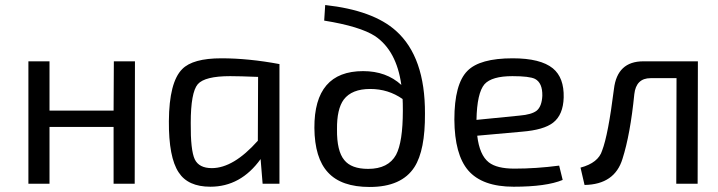

<svg xmlns="http://www.w3.org/2000/svg" viewBox="-20 -731 2859 764"><path d="M516 0H432V-226H177V0H93V-487H177V-291H432L433 -487H517Z M1025 0 1017 -98Q938 12 817 12Q728 12 691 -45Q651 -105 652 -249Q653 -404 705 -456Q747 -499 861 -499Q969 -499 1092 -476V0ZM1007 -425Q933 -428 896 -428Q795 -428 767 -396Q739 -363 739 -242Q738 -133 755 -97Q772 -62 823 -62Q909 -62 1006 -171Z M1274 -711Q1465 -690 1556 -608Q1672 -504 1671 -279Q1672 -133 1629 -66Q1578 13 1451 13Q1338 13 1285 -45Q1232 -102 1231 -222Q1230 -448 1425 -448Q1517 -448 1577 -393Q1558 -529 1473 -587Q1413 -626 1270 -649ZM1556 -115Q1583 -166 1583 -291Q1583 -324 1582 -337Q1525 -377 1453 -377Q1380 -377 1348 -335Q1320 -297 1321 -216Q1320 -130 1350 -94Q1378 -59 1445 -59Q1525 -59 1556 -115Z M2219 -15Q2154 12 2024 12Q1899 12 1843 -53Q1789 -116 1788 -255Q1788 -397 1840 -449Q1889 -499 2020 -499Q2131 -499 2180 -459Q2225 -422 2223 -343Q2221 -274 2181 -243Q2144 -214 2057 -207L1879 -191Q1888 -114 1925 -85Q1957 -60 2027 -60Q2114 -60 2205 -72ZM2047 -271Q2096 -275 2116 -291Q2136 -308 2138 -350Q2139 -401 2109 -417Q2087 -428 2019 -428Q1937 -428 1908 -396Q1878 -361 1876 -254Z M2756 0H2671L2672 -420H2569Q2511 -420 2504 -356Q2488 -196 2457 -99Q2426 3 2306 5L2290 -64Q2361 -83 2376 -132Q2400 -194 2423 -377Q2436 -487 2540 -487H2757Z"/></svg>

Font: Taylor Sans
Style: Regular
Weight: 400
Italic angle: -8°
Designer: Natanael Gama
Version: Version 1.001 September 8, 2015